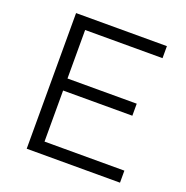

<svg xmlns="http://www.w3.org/2000/svg" viewBox="-126 -815 901 930"><g transform="rotate(20 325.0 -349.5)"><path d="M109.9 -699.2H578.1V-637.2H179.2V-387.2H536.1V-325.2H179.2V-62H590.8V0H109.9Z"/></g></svg>

Font: Montserrat arm Light
Style: Regular
Weight: 300
Designer: Julieta Ulanovsky
Foundry: Julieta Ulanovsky
Version: Version 6.000;PS 006.000;hotconv 1.0.88;makeotf.lib2.5.64775